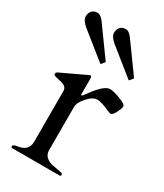

<svg xmlns="http://www.w3.org/2000/svg" viewBox="-180 -780 725 851"><g transform="rotate(30 182.5 -354.5)"><path d="M331 -350Q325 -351 314 -356Q273 -375 250.5 -375Q228 -375 202.5 -346.5Q177 -318 177 -295V-74Q177 -38 220 -25Q238 -21 254.5 -18.5Q271 -16 275.5 -14Q280 -12 280 -6.5Q280 -1 275 0H30Q25 -1 25 -7Q25 -16 48 -19Q101 -26 101 -74V-333Q101 -353 79 -361Q69 -364 57.5 -366.5Q46 -369 39.5 -371Q33 -373 31.5 -374.5Q30 -376 30 -381.5Q30 -387 37 -391L162 -450Q167 -453 169 -453Q177 -453 177 -441V-362Q177 -356 180 -356Q184 -356 200 -379Q247 -444 277 -444Q294 -444 329.5 -430.5Q365 -417 365 -407Q365 -396 353.5 -373Q342 -350 331 -350ZM186 -521Q184 -519 183 -519Q182 -519 180 -521L48 -627Q21 -650 21 -668.5Q21 -687 31 -698Q41 -709 58.5 -709Q76 -709 93 -685L197 -541Q199 -539 199 -538Q199 -537 197 -535ZM331 -521Q329 -519 328 -519Q327 -519 325 -521L193 -627Q166 -650 166 -668.5Q166 -687 176 -698Q186 -709 203.5 -709Q221 -709 238 -685L342 -541Q344 -539 344 -538Q344 -537 342 -535Z"/></g></svg>

Font: Cardo
Style: Regular
Weight: 400
Designer: David J. Perry
Foundry: David J. Perry
Version: Version 1.0451